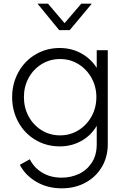

<svg xmlns="http://www.w3.org/2000/svg" viewBox="-20 -804 673 1044"><path d="M88 92 142 62Q165 108 210 135Q255 162 315 162Q366 162 409.5 141.5Q453 121 479.5 80Q506 39 506 -20V-120Q475 -67 422 -37.5Q369 -8 305 -8Q232 -8 172.5 -43.5Q113 -79 79.5 -140.5Q46 -202 46 -276Q46 -349 79.5 -410.5Q113 -472 172.5 -507.5Q232 -543 305 -543Q369 -543 421.5 -514Q474 -485 506 -435V-531H566V-20Q566 49 534 103.5Q502 158 445 189Q388 220 316 220Q238 220 177.5 184.5Q117 149 88 92ZM307 -68Q362 -68 407 -96Q452 -124 478 -171.5Q504 -219 504 -276Q504 -332 478 -379.5Q452 -427 407 -455Q362 -483 307 -483Q251 -483 206 -455Q161 -427 135.5 -380Q110 -333 110 -276Q110 -219 135.5 -171.5Q161 -124 206 -96Q251 -68 307 -68ZM184 -784H241L331 -678L422 -784H479L359 -640H302Z"/></svg>

Font: BLUETTI 2.0 Extralight
Style: Roman
Weight: 200
Designer: Stijn de Vries
Foundry: tokotype
Version: Version 2.005;October 31, 2023;FontCreator 14.0.0.2814 64-bi